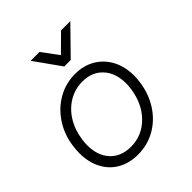

<svg xmlns="http://www.w3.org/2000/svg" viewBox="-201 -845 982 982"><g transform="rotate(-45 290.5 -354.0)"><path d="M23 -207Q23 -228 26 -252Q35 -327 73 -385.5Q111 -444 168.5 -477Q226 -510 294 -510Q356 -510 403 -482Q450 -454 476 -404.5Q502 -355 502 -290Q502 -270 499 -247Q489 -172 451.5 -113.5Q414 -55 356.5 -22.5Q299 10 231 10Q168 10 121 -17Q74 -44 48.5 -93.5Q23 -143 23 -207ZM442 -253Q445 -273 445 -291Q445 -366 404 -411Q363 -456 293 -456Q239 -456 194 -429Q149 -402 120 -354.5Q91 -307 83 -246Q80 -227 80 -208Q80 -133 121 -88.5Q162 -44 233 -44Q314 -44 371.5 -102Q429 -160 442 -253ZM181 -718H245L311 -629L401 -718H468L329 -576H282Z"/></g></svg>

Font: Bellota Text
Style: Italic
Weight: 400
Italic angle: -7.5°
Designer: Kemie Guaida
Foundry: Kemie Guaida
Version: Version 4.001